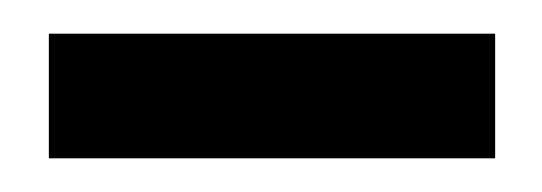

<svg xmlns="http://www.w3.org/2000/svg" viewBox="-20 -297 322 114"><path d="M9 -203V-277H274V-203Z"/></svg>

Font: Manuale
Style: Bold
Weight: 700
Version: Version 1.002